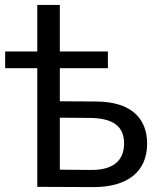

<svg xmlns="http://www.w3.org/2000/svg" viewBox="-20 -762 650 783"><path d="M224 -282 351 -281C440 -279 486 -248 486 -177C486 -105 439 -68 351 -69L224 -70ZM224 -484H420V-552H224V-742H132V-552H1V-484H132V0L358 1C500 2 580 -62 580 -176C580 -285 508 -347 374 -348L224 -349Z"/></svg>

Font: Montserrat-Alt1 Med
Style: Regular
Weight: 500
Designer: Differentunic
Foundry: Differentunic
Version: Version 7.222